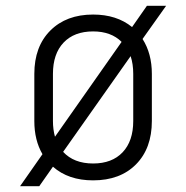

<svg xmlns="http://www.w3.org/2000/svg" viewBox="-20 -610 640 660"><path d="M49 30 126 -80Q98 -128 98 -194V-356Q98 -450 153 -505Q208 -560 300 -560Q381 -560 434 -517L485 -590H551L470 -476Q502 -426 502 -356V-194Q502 -100 447.5 -45Q393 10 300 10Q215 10 162 -37L115 30ZM162 -194Q162 -165 169 -140L398 -466Q362 -502 300 -502Q235 -502 198.5 -463.5Q162 -425 162 -356ZM300 -48Q365 -48 401.5 -86.5Q438 -125 438 -194V-356Q438 -390 429 -417L197 -88Q234 -48 300 -48Z"/></svg>

Font: JetBrains Mono NL ExtraLight
Style: Regular
Weight: 200
Designer: Philipp Nurullin, Konstantin Bulenkov
Foundry: JetBrains
Version: Version 2.304; ttfautohint (v1.8.4.7-5d5b)